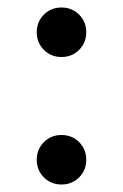

<svg xmlns="http://www.w3.org/2000/svg" viewBox="-20 -481 327 512"><path d="M144 11Q116 11 97 -8Q78 -27 78 -55Q78 -83 97 -102Q116 -121 144 -121Q172 -121 191 -102Q210 -83 210 -55Q210 -27 191 -8Q172 11 144 11ZM144 -329Q116 -329 97 -348Q78 -367 78 -395Q78 -423 97 -442Q116 -461 144 -461Q172 -461 191 -442Q210 -423 210 -395Q210 -367 191 -348Q172 -329 144 -329Z"/></svg>

Font: Source Serif 4 Subhead
Style: Regular
Weight: 400
Designer: Frank Grießhammer
Foundry: Adobe Systems Incorporated
Version: Version 4.004;hotconv 1.0.117;makeotfexe 2.5.65602